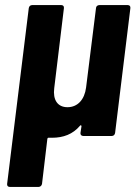

<svg xmlns="http://www.w3.org/2000/svg" viewBox="-20 -534 539 754"><path d="M357 -502 318 -190C312 -143 285 -113 245 -113C206 -113 187 -142 193 -188L231 -502C232 -509 228 -514 221 -514H106C99 -514 94 -509 93 -502L8 188C7 195 11 200 18 200H132C138 200 144 195 145 188L166 11C167 8 169 6 172 7C176 7 180 7 184 7C229 7 266 -7 294 -40C297 -44 300 -42 300 -38L296 -12C295 -5 300 0 307 0H419C426 0 431 -5 432 -12L492 -502C493 -509 489 -514 482 -514H370C363 -514 357 -509 357 -502Z"/></svg>

Font: Barlow Semi Condensed
Style: Bold Italic
Weight: 700
Width: 4
Italic angle: -7°
Designer: Jeremy Tribby
Foundry: Tribby Type
Version: Version 1.422;hotconv 1.0.109;makeotfexe 2.5.65596